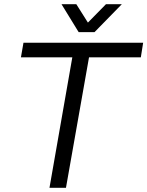

<svg xmlns="http://www.w3.org/2000/svg" viewBox="-20 -888 697 908"><path d="M214 0 322 -617H79L91 -686H657L646 -617H401L292 0ZM556 -868 427 -736H352L271 -868H341L411 -757H372L481 -868Z"/></svg>

Font: Archivo SemiBold Light
Style: Italic
Weight: 300
Italic angle: -10°
Version: Version 2.001